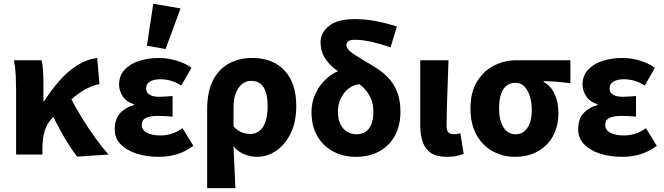

<svg xmlns="http://www.w3.org/2000/svg" viewBox="-20 -813 3495 1010"><path d="M64.7 0V-343.5Q64.7 -373.3 62.9 -415.1Q61 -456.8 53.4 -496.1H198.7Q204.6 -472.7 206.5 -440.7Q208.4 -408.6 208.4 -373.6V-280.8H212.4Q249.1 -338.3 291.5 -387Q334 -435.7 383.9 -467.9Q433.7 -500.2 491.4 -508.1L502.9 -371Q463.5 -362.3 427.6 -342.4Q391.8 -322.6 350.7 -285.9Q309.6 -249.1 253.2 -189.8Q226.2 -161.4 214.7 -123.3Q203.3 -85.2 203.1 -29.4V0ZM385.7 10.9Q365.9 -14.3 344.7 -47.2Q323.4 -80.1 301.4 -120.1Q279.3 -160.1 256.1 -206.7L349.8 -302.2Q374.6 -252.5 408.6 -197Q442.5 -141.4 479.7 -89.7Q517 -38.1 551.2 0Z M813.8 12Q750.7 12 698.1 -4.9Q645.6 -21.9 614.5 -54.2Q583.5 -86.4 583.5 -133.1Q583.5 -187.1 612.2 -218.1Q640.8 -249.1 685.5 -260.2V-264.2Q644.4 -277.1 625.4 -306.9Q606.4 -336.7 606.4 -366.9Q606.4 -415.7 635.9 -446.8Q665.3 -477.9 712.9 -493Q760.5 -508 815.8 -508Q860.8 -508 906.3 -494.8Q951.8 -481.6 987.4 -456.7L933.4 -362.6Q908 -379.8 880.4 -387.9Q852.7 -396.1 824.1 -396.1Q788 -396.1 768.3 -383.4Q748.6 -370.7 748.6 -348.4Q748.6 -325.9 766.9 -314.9Q785.2 -303.8 817.4 -303.8Q833.5 -303.8 851.9 -305.3Q870.4 -306.8 887.8 -307.8V-199.3Q870 -201.3 850.8 -202.3Q831.7 -203.3 814.7 -203.3Q768.7 -203.3 747.2 -192.5Q725.8 -181.7 725.8 -155.8Q725.8 -129.6 751.8 -115Q777.8 -100.4 827.6 -100.4Q851.6 -100.4 881.2 -109Q910.8 -117.6 940 -138.8L997.2 -45.8Q949.5 -11.8 905.6 0.1Q861.6 12 813.8 12ZM851 -555.1 752.8 -572.6 786.3 -793.2 929.8 -768.7Z M1069.7 176.7V-237.2Q1069.7 -331.5 1100.9 -391.3Q1132.1 -451 1185.7 -479.6Q1239.2 -508.1 1306.9 -508.1Q1415.2 -508.1 1476.8 -442Q1538.4 -376 1538.4 -255.9Q1538.4 -170.8 1508.8 -110.8Q1479.1 -50.8 1432.1 -19.4Q1385 12 1332.6 12Q1301.6 12 1268.1 -0.1Q1234.7 -12.3 1208.1 -43.3Q1209.9 -5.2 1211.7 31.6Q1213.4 68.4 1215 104.3Q1216.7 140.2 1218.3 176.7ZM1298.3 -108.3Q1322.7 -108.3 1343.2 -123.4Q1363.7 -138.4 1375.8 -170.7Q1387.8 -202.9 1387.8 -254.2Q1387.8 -298.8 1378.3 -328.4Q1368.8 -358 1349.8 -372.9Q1330.8 -387.8 1301.6 -387.8Q1274.4 -387.8 1253.4 -371Q1232.4 -354.2 1220.4 -323.5Q1208.5 -292.8 1208.5 -250.6V-148.1Q1231 -123.8 1253.4 -116Q1275.8 -108.3 1298.3 -108.3Z M1851.9 12Q1787.2 12 1734.2 -15.5Q1681.2 -43 1649.9 -96Q1618.6 -149 1618.6 -224Q1618.6 -269.9 1635.4 -310.7Q1652.2 -351.5 1680.5 -382.4Q1708.8 -413.4 1742.6 -431.3Q1776.4 -449.3 1810.2 -449.3L1876.8 -369.6Q1852.5 -369.6 1831 -358.3Q1809.5 -346.9 1793 -327.2Q1776.5 -307.4 1767.1 -281.5Q1757.7 -255.5 1757.7 -226Q1757.7 -186.7 1770.6 -159.9Q1783.6 -133.1 1805.6 -119.9Q1827.6 -106.6 1855.2 -106.6Q1880.9 -106.6 1901.1 -119Q1921.3 -131.3 1932.7 -157.7Q1944.1 -184.1 1944.1 -225.6Q1944.1 -269 1927.6 -302.4Q1911.1 -335.7 1883.3 -359.9Q1855.5 -384 1821.3 -400.7Q1781.9 -420.4 1746.1 -447Q1710.3 -473.6 1688.3 -509.1Q1666.3 -544.6 1666.3 -591.2Q1666.3 -640 1710.5 -676.3Q1754.8 -712.6 1847.9 -712.6Q1901.7 -712.6 1959 -701.6Q2016.3 -690.6 2067.7 -673.4L2034.6 -564.3Q1982.7 -582.1 1934.5 -592.9Q1886.3 -603.8 1847.5 -603.8Q1824.3 -603.8 1813.2 -596.3Q1802.2 -588.8 1802.2 -576.7Q1802.2 -553.4 1843 -526.7Q1883.8 -500 1944.9 -464.6Q1989.3 -438.6 2021.2 -405.4Q2053.1 -372.2 2069.8 -328.1Q2086.5 -283.9 2086.5 -224.4Q2086.5 -154.2 2058.4 -101.1Q2030.3 -48 1977.4 -18Q1924.6 12 1851.9 12Z M2332 12Q2277.1 12 2246.6 -8.6Q2216 -29.2 2203.4 -66.9Q2190.7 -104.7 2190.7 -155.2V-496.1H2339.3Q2337.7 -438.1 2335.1 -373.4Q2332.6 -308.7 2330.8 -249.7Q2329.1 -190.7 2329.1 -149.2Q2329.1 -125.5 2339.6 -116Q2350 -106.6 2370.3 -106.6Q2376.5 -106.6 2385.3 -108.1Q2394.2 -109.6 2401.6 -112.6L2419.1 -4.2Q2403.1 2.1 2383.3 7Q2363.6 12 2332 12Z M2690.2 12Q2625.5 12 2572 -17.3Q2518.5 -46.6 2486.7 -103.3Q2454.9 -159.9 2454.9 -242.2Q2454.9 -328.1 2489.6 -384.5Q2524.4 -441 2579.6 -468.6Q2634.9 -496.1 2697.1 -496.1H2980.4V-375.5Q2940.1 -380.1 2909.1 -382.9Q2878.2 -385.6 2839.5 -386.4V-382.4Q2877.3 -361.9 2897.3 -318.8Q2917.4 -275.7 2917.4 -219.2Q2917.4 -147.6 2888.2 -95.9Q2859.1 -44.2 2807.8 -16.1Q2756.5 12 2690.2 12ZM2691.8 -106.6Q2718.4 -106.6 2737.5 -121.7Q2756.5 -136.7 2767 -165.1Q2777.4 -193.5 2777.4 -234Q2777.4 -273.5 2767.4 -306.1Q2757.4 -338.7 2738.5 -358.1Q2719.6 -377.5 2692.2 -377.5Q2665.6 -377.5 2646.3 -363.7Q2627 -349.9 2616.3 -320Q2605.5 -290.2 2605.5 -242.2Q2605.5 -199.3 2616.2 -168.8Q2626.8 -138.4 2646 -122.5Q2665.3 -106.6 2691.8 -106.6Z M3251.8 12Q3188.7 12 3136.1 -4.9Q3083.6 -21.9 3052.5 -54.2Q3021.5 -86.4 3021.5 -133.1Q3021.5 -187.1 3050.2 -218.1Q3078.8 -249.1 3123.5 -260.2V-264.2Q3082.4 -277.1 3063.4 -306.9Q3044.4 -336.7 3044.4 -366.9Q3044.4 -415.7 3073.9 -446.8Q3103.3 -477.9 3150.9 -493Q3198.5 -508 3253.8 -508Q3298.8 -508 3344.3 -494.8Q3389.8 -481.6 3425.4 -456.7L3371.4 -362.6Q3346 -379.8 3318.4 -387.9Q3290.7 -396.1 3262.1 -396.1Q3226 -396.1 3206.3 -383.4Q3186.6 -370.7 3186.6 -348.4Q3186.6 -325.9 3204.9 -314.9Q3223.2 -303.8 3255.4 -303.8Q3271.5 -303.8 3289.9 -305.3Q3308.4 -306.8 3325.8 -307.8V-199.3Q3308 -201.3 3288.8 -202.3Q3269.7 -203.3 3252.7 -203.3Q3206.7 -203.3 3185.2 -192.5Q3163.8 -181.7 3163.8 -155.8Q3163.8 -129.6 3189.8 -115Q3215.8 -100.4 3265.6 -100.4Q3289.6 -100.4 3319.2 -109Q3348.8 -117.6 3378 -138.8L3435.2 -45.8Q3387.5 -11.8 3343.6 0.1Q3299.6 12 3251.8 12Z"/></svg>

Font: Source Sans 3 Variable
Style: Regular
Weight: 200
Designer: Paul D. Hunt
Foundry: Adobe Systems Incorporated
Version: Version 3.026